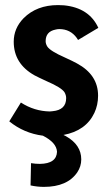

<svg xmlns="http://www.w3.org/2000/svg" viewBox="-20 -523 436 758"><path d="M153.3 214.8Q246.1 214.8 285.2 157.2Q300.8 133.8 300.8 106.4Q300.8 48.8 240.2 14.6Q235.4 11.7 230.5 9.8Q319.3 -6.8 352.5 -77.1Q367.2 -108.4 367.2 -145.5Q367.2 -227.5 284.2 -272.5Q268.6 -281.2 236.3 -295.9Q178.7 -321.3 167 -338.9Q160.2 -349.6 160.2 -360.4Q160.2 -398.4 199.2 -406.2Q207 -408.2 213.9 -408.2Q257.8 -408.2 283.2 -373Q286.1 -368.2 288.1 -365.2L368.2 -413.1Q332 -492.2 232.4 -502Q220.7 -502.9 209 -502.9Q125 -502.9 73.2 -451.2Q34.2 -411.1 34.2 -358.4Q34.2 -271.5 116.2 -225.6Q132.8 -216.8 165 -202.1Q221.7 -177.7 234.4 -159.2Q241.2 -147.5 241.2 -135.7Q241.2 -88.9 187.5 -84Q181.6 -83 176.8 -83Q115.2 -84 62.5 -118.2L16.6 -43.9Q74.2 2.9 149.4 12.7Q203.1 40 205.1 76.2Q203.1 123 137.7 124Q120.1 124 102.5 121.1L100.6 209Q127 214.8 153.3 214.8Z"/></svg>

Font: Yaldevi Colombo
Style: Bold
Weight: 700
Designer: Sol Matas, Denzil Rajitha, Kosala Senevirathne and Pathum Egodawatta
Foundry: Mooniak
Version: Version 1.020 ; ttfautohint (v1.6)